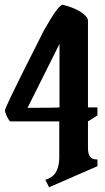

<svg xmlns="http://www.w3.org/2000/svg" viewBox="-20 -790 441 810"><path d="M230 -127.9V-277.8H23.9Q21.5 -277.8 15.9 -286.6Q10.3 -295.4 5.6 -306.6Q1 -317.9 1 -324.7Q1 -327.1 6.3 -339.8Q11.7 -352.5 28.1 -387Q44.4 -421.4 77.4 -487.3Q110.4 -553.2 165.5 -662.1Q226.6 -770 244.1 -770Q311 -753.4 339.8 -724.1Q351.1 -712.9 351.1 -702.1V-336.9H391.1V-303.2L351.1 -277.8V-167Q351.1 -140.1 360.1 -128.7Q369.1 -117.2 391.1 -117.2V-88.9Q187.5 0 187 0L170.9 -32.2Q177.7 -32.2 189.9 -39.1Q202.1 -45.9 210 -55.2Q230 -80.6 230 -127.9ZM231 -336.9V-605L96.2 -335Q229.5 -335.4 231 -336.9Z"/></svg>

Font: Bokor
Style: Regular
Weight: 400
Designer: Danh Hong
Foundry: Danh Hong
Version: Version 8.002; ttfautohint (v1.8.3)